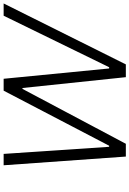

<svg xmlns="http://www.w3.org/2000/svg" viewBox="156 -884 728 1081"><g transform="rotate(-90 520.5 -344.0)"><path d="M130 -688 179 0H251L560 -582H565L626 0H698L1041 -688H972L682 -94H675L617 -688H550L240 -94H234L194 -688Z"/></g></svg>

Font: Saira UNSAM Light Italic
Style: Regular
Weight: 300
Italic angle: -12°
Designer: Hector Gatti with collaboration of the Omnibus-Type team
Foundry: Omnibus-Type
Version: Version 0.072;PS 000.072;hotconv 1.0.88;makeotf.lib2.5.64775